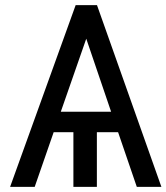

<svg xmlns="http://www.w3.org/2000/svg" viewBox="-20 -731 651 751"><path d="M441.9 -213.9 515.1 0H611.3L359.4 -710.9H275.9L19.5 0H115.7L189.9 -213.9H267.1V0H358.9V-213.9ZM217.8 -293.9 317.4 -579.6 414.6 -293.9Z"/></svg>

Font: FAU Chimera
Style: Regular
Weight: 400
Version: Version 1.002;hotconv 1.0.117;makeotfexe 2.5.65602